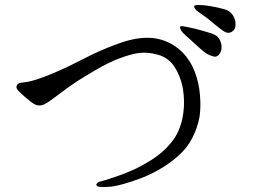

<svg xmlns="http://www.w3.org/2000/svg" viewBox="-20 -790 1040 769"><path d="M779 -598 746 -628Q737 -636 723 -648.5Q709 -661 704 -670.5Q699 -680 701.5 -683Q704 -686 713 -685Q723 -683 738.5 -680Q754 -677 763.5 -674.5Q773 -672 806.5 -662.5Q840 -653 849.5 -644.5Q859 -636 864 -621.5Q869 -607 867 -594Q865 -582 858.5 -573Q852 -564 842 -563Q834 -563 818.5 -569.5Q803 -576 779 -598ZM917 -670Q908 -660 898 -659Q889 -657 877 -664.5Q865 -672 845.5 -688Q826 -704 809 -718L775 -742Q766 -748 761.5 -754.5Q757 -761 757.5 -765.5Q758 -770 777.5 -770Q797 -770 825.5 -765Q854 -760 877 -753.5Q900 -747 910.5 -732Q921 -717 923 -701Q925 -680 917 -670ZM148 -369Q133 -365 119.5 -372Q106 -379 82.5 -399.5Q59 -420 52 -428Q45 -436 46 -443Q47 -450 53 -454.5Q59 -459 74.5 -460Q90 -461 114.5 -468Q139 -475 170.5 -487.5Q202 -500 252 -523L352 -573Q403 -597 453 -615Q502 -633 541 -637Q592 -643 635 -628Q678 -613 710 -581Q742 -549 759.5 -504Q777 -459 781 -409Q785 -359 779 -321Q771 -278 750 -237Q729 -196 691.5 -163.5Q654 -131 613 -108.5Q572 -86 536 -73Q500 -60 472.5 -52.5Q445 -45 429.5 -43Q414 -41 394 -41Q382 -41 376.5 -42Q371 -43 368.5 -45.5Q366 -48 365.5 -49.5Q365 -51 368 -55Q372 -61 385 -64Q398 -67 423.5 -75.5Q449 -84 465.5 -90Q482 -96 512 -109Q542 -122 586.5 -149.5Q631 -177 665 -218Q699 -259 711 -318Q723 -379 711 -443Q701 -490 677.5 -524.5Q654 -559 612.5 -571Q571 -583 531 -577Q500 -572 456.5 -555.5Q413 -539 362 -509Q311 -479 286.5 -463Q262 -447 225.5 -419.5Q189 -392 173.5 -381.5Q158 -371 148 -369Z"/></svg>

Font: ChillKai
Style: Regular
Weight: 400
Designer: ChillType
Foundry: 寒蝉字型
Version: Version 2.000